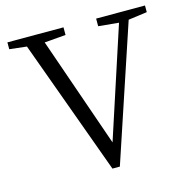

<svg xmlns="http://www.w3.org/2000/svg" viewBox="-108 -835 941 949"><g transform="rotate(-15 363.0 -360.5)"><path d="M352 8 100 -684 12 -694V-729H299V-690L190 -681L386 -117L570 -680L466 -690V-729H716V-695L620 -682L390 8Z"/></g></svg>

Font: GenRyuMin TW R
Style: Regular
Weight: 400
Version: Version 1.501;PS 1;hotconv 16.6.51;makeotf.lib2.5.65220